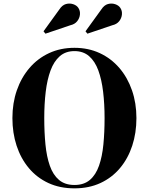

<svg xmlns="http://www.w3.org/2000/svg" viewBox="-20 -1022 814 1052"><path d="M388 10Q308 10 245 -19.2Q182 -48.5 138 -101Q94 -153.5 71 -223.5Q48 -293.5 48 -375Q48 -457 72.2 -527Q96.5 -597 141.5 -649.5Q186.5 -702 249 -731Q311.5 -760 388 -760Q464 -760 526.5 -731Q589 -702 634 -649.5Q679 -597 703.2 -527Q727.5 -457 727.5 -375Q727.5 -293.5 704.5 -223.5Q681.5 -153.5 637.5 -101Q593.5 -48.5 530.5 -19.2Q467.5 10 388 10ZM388 -8.5Q440 -8.5 472.5 -36.2Q505 -64 522.5 -114Q540 -164 546.5 -230.8Q553 -297.5 553 -375Q553 -452.5 545 -519.2Q537 -586 518.8 -636Q500.5 -686 468.5 -714Q436.5 -742 388 -742Q339.5 -742 307.5 -714Q275.5 -686 257 -636Q238.5 -586 230.5 -519.2Q222.5 -452.5 222.5 -375Q222.5 -297.5 229 -230.8Q235.5 -164 253 -114Q270.5 -64 303.2 -36.2Q336 -8.5 388 -8.5ZM229 -837.5 218.5 -850.5 305 -970Q320.5 -994 341.2 -999.8Q362 -1005.5 381.2 -999Q400.5 -992.5 409.5 -978.5Q420 -962.5 418 -942.2Q416 -922 402.8 -905.5Q389.5 -889 365 -883.5ZM459 -837.5 448.5 -850.5 535 -970Q550.5 -994 571.2 -999.8Q592 -1005.5 611.2 -999Q630.5 -992.5 639.5 -978.5Q650 -962.5 648 -942.2Q646 -922 632.8 -905.5Q619.5 -889 595 -883.5Z"/></svg>

Font: Bodoni Moda
Style: Bold
Weight: 700
Designer: Owen Earl
Foundry: indestructible type
Version: Version 2.005